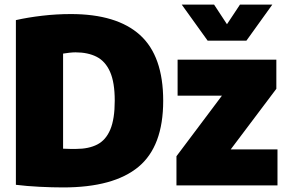

<svg xmlns="http://www.w3.org/2000/svg" viewBox="-20 -811 1252 840"><path d="M256 9Q208 9 153 6.2Q98 3.5 49.5 -2.5V-723Q102.5 -735 164.8 -742.2Q227 -749.5 290 -749.5Q491 -749.5 592.5 -657.8Q694 -566 694 -370Q694 -170.5 585.5 -80.8Q477 9 256 9ZM313 -159.5Q368 -159.5 405.5 -178.8Q443 -198 462.5 -244.2Q482 -290.5 482 -370.5Q482 -450.5 461.5 -496.8Q441 -543 402.8 -562.5Q364.5 -582 310.5 -582Q298.5 -582 282.5 -580.2Q266.5 -578.5 256 -576.5V-160.5Q272.5 -159.5 286.8 -159.5Q301 -159.5 313 -159.5ZM752 0V-127.5L951 -392.5H757V-550H1189V-422.5L989.5 -157.5H1194V0ZM888.5 -633 775 -791H916.5L973 -705L1030 -791H1171.5L1058 -633Z"/></svg>

Font: Encode Sans SmCnd Black
Style: Regular
Weight: 900
Width: 4
Designer: Multiple Designers
Foundry: Impallari Type
Version: Version 3.002; ttfautohint (v1.8.3) -l 8 -r 50 -G 200 -x 14 